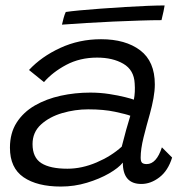

<svg xmlns="http://www.w3.org/2000/svg" viewBox="-20 -674 688 705"><path d="M203.5 11Q116.5 11 66.5 -23.2Q16.5 -57.5 16.5 -131.5Q16.5 -185.5 41.2 -224Q66 -262.5 108.2 -286.8Q150.5 -311 203 -322.5Q255.5 -334 311.5 -334Q347 -334 381 -328.8Q415 -323.5 439.8 -317.2Q464.5 -311 471.5 -308Q477 -336 474.5 -368Q472 -417 433 -439.8Q394 -462.5 336.5 -462.5Q273.5 -462.5 223.2 -435.8Q173 -409 141.5 -372.5L86.5 -417Q132 -466 201.2 -498Q270.5 -530 351 -530Q441 -530 494.8 -489.2Q548.5 -448.5 548.5 -364Q548.5 -341 543.5 -313.2Q538.5 -285.5 530.5 -256.5Q518 -213 507.2 -169.8Q496.5 -126.5 496.5 -95.5Q496.5 -80.5 502 -76Q507.5 -71.5 518.5 -71.5Q554.5 -71.5 574.5 -133L612 -95.5Q597 -47 565.2 -22.8Q533.5 1.5 499 1.5Q431 1.5 431 -77Q415.5 -57.5 380.5 -37.2Q345.5 -17 299.2 -3Q253 11 203.5 11ZM227.5 -54.5Q280.5 -54.5 334.5 -77.5Q388.5 -100.5 427 -135.5Q436 -171.5 443.5 -198Q451 -224.5 458.5 -249Q444.5 -254.5 402.8 -263.5Q361 -272.5 304 -272.5Q255.5 -272.5 208.5 -258.8Q161.5 -245 130.5 -216.8Q99.5 -188.5 99.5 -145Q99.5 -95.5 131.8 -75Q164 -54.5 227.5 -54.5ZM573 -600Q539.5 -600 493.2 -598.5Q447 -597 396 -594.8Q345 -592.5 296 -589.5Q247 -586.5 207.5 -583.5Q210 -594.5 213.5 -607.5Q217 -620.5 221.5 -630Q237.5 -632.5 271.5 -635.8Q305.5 -639 349 -642.2Q392.5 -645.5 437.5 -648.2Q482.5 -651 521.5 -652.5Q560.5 -654 584.5 -654Q584 -648.5 580.5 -632.5Q577 -616.5 573 -600Z"/></svg>

Font: Grandstander Light
Style: Italic
Weight: 300
Italic angle: -15°
Designer: Tyler Finck
Foundry: Etcetera Type Co
Version: Version 1.200; ttfautohint (v1.8.3)